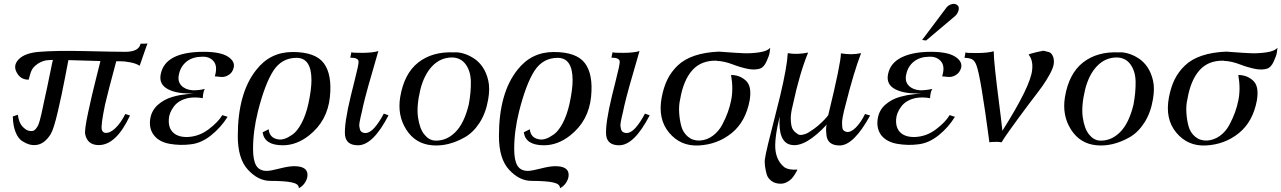

<svg xmlns="http://www.w3.org/2000/svg" viewBox="-20 -755 6800 1019"><path d="M763 -525Q760 -517 755.5 -504.5Q751 -492 742 -466Q733 -440 727 -422.5Q721 -405 721 -406Q703 -418 672 -424Q641 -430 619 -430H597Q597 -429 586 -388.5Q575 -348 560 -290.5Q545 -233 538 -202Q515 -92 520 -68Q524 -52 538 -50Q563 -47 592 -74.5Q621 -102 645 -150L670 -142Q597 15 504 15Q444 15 432 -43Q428 -65 447.5 -157Q467 -249 490 -339Q513 -429 513 -431L343 -436Q342 -433 325.5 -345Q309 -257 287 -163Q265 -69 249 -43Q214 13 166 15Q151 16 135 11.5Q119 7 98 -6Q77 -19 63 -53Q49 -87 48 -137L75 -146Q79 -104 102.5 -80Q126 -56 153 -60Q158 -61 162.5 -64Q167 -67 171 -72.5Q175 -78 178.5 -83Q182 -88 185.5 -98Q189 -108 191 -115Q193 -122 196 -135Q199 -148 201 -155.5Q203 -163 206 -179Q209 -195 211 -203Q218 -233 230.5 -292.5Q243 -352 251.5 -394.5Q260 -437 261 -437Q259 -437 246 -436.5Q233 -436 223.5 -434.5Q214 -433 198.5 -426.5Q183 -420 169 -408Q156 -397 149.5 -385Q143 -373 138 -353.5Q133 -334 132 -332Q90 -332 70 -368Q47 -407 79.5 -440.5Q112 -474 189 -480Q276 -487 424 -484Q592 -480 645 -480Q717 -480 726 -523Q761 -523 763 -525Z M1220 -395Q1214 -370 1194 -357.5Q1174 -345 1154.5 -346.5Q1135 -348 1119 -350L1120 -349Q1136 -403 1114 -429.5Q1092 -456 1051 -454Q1001 -453 970 -428Q939 -403 930 -362Q921 -324 942 -301.5Q963 -279 1001 -276Q1035 -275 1067 -283Q1058 -268 1056 -234Q1016 -241 981 -235Q928 -224 902.5 -189.5Q877 -155 876 -122Q873 -75 900 -50.5Q927 -26 978 -28Q1037 -31 1087.5 -69Q1138 -107 1160 -144L1188 -135Q1152 -78 1100 -36.5Q1048 5 992 11Q937 18 881.5 8.5Q826 -1 798 -36Q771 -70 776.5 -118Q782 -166 817 -198Q834 -213 854 -224Q874 -235 898 -241.5Q922 -248 936.5 -250.5Q951 -253 978 -256Q1005 -259 1010 -260Q923 -255 872.5 -281Q822 -307 833 -361Q856 -480 1061 -480Q1150 -480 1189.5 -454.5Q1229 -429 1220 -395Z M1731 -241Q1718 -113 1620 -36Q1554 16 1481 16Q1383 16 1374 -53L1406 -69V-68Q1411 -21 1459 -15Q1473 -13 1490.5 -18.5Q1508 -24 1532.5 -41Q1557 -58 1580 -100.5Q1603 -143 1617 -206Q1633 -281 1633 -329Q1633 -448 1554 -448Q1475 -448 1430.5 -379Q1386 -310 1349 -164Q1323 -60 1323 35Q1323 96 1340 124Q1357 152 1396 152Q1415 152 1463.5 139.5Q1512 127 1541 127Q1612 127 1612 173Q1612 193 1599.5 213Q1587 233 1566 244Q1567 221 1528.5 213Q1490 205 1415 205Q1351 205 1297 147Q1242 89 1242 -33Q1242 -261 1340 -384Q1414 -479 1533 -479Q1654 -479 1698.5 -419.5Q1743 -360 1731 -241Z M2042 -143Q1960 16 1880 16Q1817 16 1811 -38Q1806 -98 1842 -247Q1847 -267 1859.5 -317Q1872 -367 1878 -394Q1884 -421 1883 -430Q1880 -449 1839 -449L1845 -478Q1850 -474 1904.5 -474.5Q1959 -475 1988 -484Q1922 -260 1907 -192Q1905 -180 1900.5 -161.5Q1896 -143 1893.5 -132Q1891 -121 1888.5 -107Q1886 -93 1887 -84.5Q1888 -76 1890.5 -67.5Q1893 -59 1899.5 -54.5Q1906 -50 1917 -49Q1941 -48 1966 -75.5Q1991 -103 2017 -152Z M2571 -228Q2559 -156 2525.5 -104Q2492 -52 2447 -26.5Q2402 -1 2358 9.5Q2314 20 2272 16Q2184 8 2136 -67.5Q2088 -143 2104 -240Q2125 -365 2200 -423.5Q2275 -482 2388 -477H2389Q2411 -479 2438 -471.5Q2465 -464 2493 -446.5Q2521 -429 2541.5 -399Q2562 -369 2571.5 -327Q2581 -285 2571 -228ZM2468 -201Q2480 -266 2479 -321.5Q2478 -377 2451.5 -413.5Q2425 -450 2377 -450Q2317 -449 2274 -404Q2231 -359 2211 -280Q2190 -192 2198.5 -132.5Q2207 -73 2231 -42.5Q2255 -12 2286 -9Q2347 -5 2395.5 -52.5Q2444 -100 2468 -201Z M3117 -241Q3104 -113 3006 -36Q2940 16 2867 16Q2769 16 2760 -53L2792 -69V-68Q2797 -21 2845 -15Q2859 -13 2876.5 -18.5Q2894 -24 2918.5 -41Q2943 -58 2966 -100.5Q2989 -143 3003 -206Q3019 -281 3019 -329Q3019 -448 2940 -448Q2861 -448 2816.5 -379Q2772 -310 2735 -164Q2709 -60 2709 35Q2709 96 2726 124Q2743 152 2782 152Q2801 152 2849.5 139.5Q2898 127 2927 127Q2998 127 2998 173Q2998 193 2985.5 213Q2973 233 2952 244Q2953 221 2914.5 213Q2876 205 2801 205Q2737 205 2683 147Q2628 89 2628 -33Q2628 -261 2726 -384Q2800 -479 2919 -479Q3040 -479 3084.5 -419.5Q3129 -360 3117 -241Z M3428 -143Q3346 16 3266 16Q3203 16 3197 -38Q3192 -98 3228 -247Q3233 -267 3245.5 -317Q3258 -367 3264 -394Q3270 -421 3269 -430Q3266 -449 3225 -449L3231 -478Q3236 -474 3290.5 -474.5Q3345 -475 3374 -484Q3308 -260 3293 -192Q3291 -180 3286.5 -161.5Q3282 -143 3279.5 -132Q3277 -121 3274.5 -107Q3272 -93 3273 -84.5Q3274 -76 3276.5 -67.5Q3279 -59 3285.5 -54.5Q3292 -50 3303 -49Q3327 -48 3352 -75.5Q3377 -103 3403 -152Z M4068 -502Q4067 -491 4064.5 -475Q4062 -459 4048 -428.5Q4034 -398 4014 -391Q4002 -387 3987.5 -386.5Q3973 -386 3961 -387.5Q3949 -389 3933 -393Q3917 -397 3908.5 -399.5Q3900 -402 3887 -406.5Q3874 -411 3872 -412Q3823 -431 3783 -432V-433Q3701 -435 3654 -382Q3607 -329 3590 -229Q3582 -196 3584.5 -157Q3587 -118 3596 -85Q3605 -52 3630.5 -30Q3656 -8 3693 -9Q3731 -11 3762.5 -34Q3794 -57 3813 -93Q3832 -129 3843 -160Q3854 -191 3860 -221Q3873 -283 3860 -357Q3881 -357 3900 -350.5Q3919 -344 3936.5 -329Q3954 -314 3959.5 -288.5Q3965 -263 3959 -224Q3938 -109 3863 -48.5Q3788 12 3688 17Q3592 22 3531 -51Q3470 -124 3492 -239Q3502 -292 3522 -333Q3542 -374 3577 -407.5Q3612 -441 3667 -459.5Q3722 -478 3796 -481Q3801 -481 3844.5 -477.5Q3888 -474 3928.5 -472.5Q3969 -471 4011.5 -477.5Q4054 -484 4068 -502Z M4598 -142Q4511 17 4436 17Q4371 17 4366 -40Q4361 -87 4370 -96Q4255 28 4180 14Q4108 2 4118 -137Q4088 -13 4096 45Q4104 103 4145 134Q4167 148 4212 145Q4211 148 4208.5 153Q4206 158 4198 171Q4190 184 4180.5 194Q4171 204 4155.5 212Q4140 220 4123 220Q4094 220 4074.5 205.5Q4055 191 4049 170Q4043 149 4040 126Q4037 103 4040 87Q4042 69 4056.5 8.5Q4071 -52 4092.5 -134.5Q4114 -217 4120 -244Q4157 -399 4161 -473Q4210 -464 4269 -476Q4224 -367 4188 -199Q4175 -149 4177 -116.5Q4179 -84 4186.5 -70.5Q4194 -57 4209 -47Q4220 -36 4238 -39.5Q4256 -43 4268 -50Q4280 -57 4300 -71Q4322 -87 4341 -105.5Q4360 -124 4368.5 -134.5Q4377 -145 4376 -145Q4443 -420 4443 -472Q4498 -462 4550 -473Q4511 -371 4468 -200Q4462 -177 4459 -165Q4456 -153 4452.5 -133.5Q4449 -114 4449 -103.5Q4449 -93 4450 -81Q4451 -69 4457 -63Q4463 -57 4473 -55Q4495 -51 4522 -78Q4549 -105 4571 -150Z M5064 -725Q5072 -715 5066.5 -697.5Q5061 -680 5048 -669L4895 -540L4874 -543L5004 -716Q5015 -729 5033 -733.5Q5051 -738 5064 -725ZM5081 -395Q5074 -370 5054 -357.5Q5034 -345 5014.5 -346.5Q4995 -348 4979 -350L4980 -349Q4997 -403 4974 -429.5Q4951 -456 4911 -454Q4861 -453 4830 -428Q4799 -403 4790 -362Q4781 -324 4802 -301.5Q4823 -279 4861 -276Q4891 -275 4928 -283Q4918 -268 4916 -234Q4876 -241 4841 -235Q4789 -224 4763.5 -190Q4738 -156 4736 -122Q4733 -75 4760 -50.5Q4787 -26 4838 -28Q4898 -31 4948 -69Q4998 -107 5020 -144L5048 -135Q5013 -78 4961 -36.5Q4909 5 4853 11Q4798 18 4742.5 8.5Q4687 -1 4658 -36Q4632 -70 4637.5 -118.5Q4643 -167 4677 -198Q4694 -213 4714 -224Q4734 -235 4758.5 -241.5Q4783 -248 4797 -250.5Q4811 -253 4839 -256Q4867 -259 4871 -260Q4784 -255 4733 -280.5Q4682 -306 4693 -361Q4705 -421 4765 -450.5Q4825 -480 4921 -480Q5009 -480 5049 -454.5Q5089 -429 5081 -395Z M5573 -419Q5571 -397 5552 -362Q5533 -327 5513 -299Q5493 -271 5453 -219Q5442 -205 5437 -198Q5311 -29 5296 0H5294Q5292 0 5289.5 -0.5Q5287 -1 5283 -1.5Q5279 -2 5274.5 -2Q5270 -2 5265 -2Q5242 -2 5231 0Q5184 -355 5162 -409Q5153 -434 5137.5 -441Q5122 -448 5099 -448L5104 -477Q5109 -473 5166.5 -473.5Q5224 -474 5254 -483Q5254 -452 5261.5 -381.5Q5269 -311 5282 -210.5Q5295 -110 5300 -61Q5451 -300 5458 -385Q5460 -402 5458.5 -415Q5457 -428 5454 -437.5Q5451 -447 5447 -453.5Q5443 -460 5441 -463L5439 -466L5450 -470Q5461 -473 5478.5 -477.5Q5496 -482 5510 -484Q5513 -487 5524 -484.5Q5535 -482 5547 -478.5Q5559 -475 5567 -459Q5575 -443 5573 -419Z M6099 -228Q6087 -156 6053.5 -104Q6020 -52 5975 -26.5Q5930 -1 5886 9.5Q5842 20 5800 16Q5712 8 5664 -67.5Q5616 -143 5632 -240Q5653 -365 5728 -423.5Q5803 -482 5916 -477H5917Q5939 -479 5966 -471.5Q5993 -464 6021 -446.5Q6049 -429 6069.5 -399Q6090 -369 6099.5 -327Q6109 -285 6099 -228ZM5996 -201Q6008 -266 6007 -321.5Q6006 -377 5979.5 -413.5Q5953 -450 5905 -450Q5845 -449 5802 -404Q5759 -359 5739 -280Q5718 -192 5726.5 -132.5Q5735 -73 5759 -42.5Q5783 -12 5814 -9Q5875 -5 5923.5 -52.5Q5972 -100 5996 -201Z M6760 -502Q6759 -491 6756.5 -475Q6754 -459 6740 -428.5Q6726 -398 6706 -391Q6694 -387 6679.5 -386.5Q6665 -386 6653 -387.5Q6641 -389 6625 -393Q6609 -397 6600.5 -399.5Q6592 -402 6579 -406.5Q6566 -411 6564 -412Q6515 -431 6475 -432V-433Q6393 -435 6346 -382Q6299 -329 6282 -229Q6274 -196 6276.5 -157Q6279 -118 6288 -85Q6297 -52 6322.5 -30Q6348 -8 6385 -9Q6423 -11 6454.5 -34Q6486 -57 6505 -93Q6524 -129 6535 -160Q6546 -191 6552 -221Q6565 -283 6552 -357Q6573 -357 6592 -350.5Q6611 -344 6628.5 -329Q6646 -314 6651.5 -288.5Q6657 -263 6651 -224Q6630 -109 6555 -48.5Q6480 12 6380 17Q6284 22 6223 -51Q6162 -124 6184 -239Q6194 -292 6214 -333Q6234 -374 6269 -407.5Q6304 -441 6359 -459.5Q6414 -478 6488 -481Q6493 -481 6536.5 -477.5Q6580 -474 6620.5 -472.5Q6661 -471 6703.5 -477.5Q6746 -484 6760 -502Z"/></svg>

Font: GFS Artemisia
Style: Italic
Weight: 400
Italic angle: -12°
Designer: Takis Katsoulidis and George D. Matthiopoulos
Foundry: George Matthiopoulos and Takis Katsoulidis
Version: Version 1.0